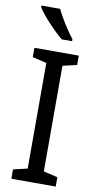

<svg xmlns="http://www.w3.org/2000/svg" viewBox="-103 -988 523 1031"><g transform="rotate(10 159.0 -472.0)"><path d="M138 -944H36V-934C60 -895 131 -819 175 -784H231V-795C201 -832 159 -898 138 -944ZM280 0V-51L203 -69V-645L280 -663V-714H38V-663L115 -645V-69L38 -51V0Z"/></g></svg>

Font: Noto Sans Arabic UI SmCn
Style: Regular
Weight: 400
Width: 4
Designer: Monotype Design Team, Nadine Chahine and Nizar Qandah
Foundry: Monotype Imaging Inc.
Version: Version 2.010